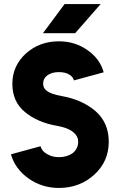

<svg xmlns="http://www.w3.org/2000/svg" viewBox="-20 -916 591 948"><path d="M192 -752H351L477 -896H299ZM271 -712Q175 -712 108 -652Q75 -622 58 -584.5Q41 -547 41 -502Q41 -414 103 -363Q164 -312 260 -295Q314 -286 341 -264Q366 -244 366 -216Q366 -182 339 -160Q311 -140 271 -140Q238 -140 213 -155Q187 -169 180 -194L34 -154Q55 -81 122 -34Q188 12 271 12Q374 12 446 -54Q517 -119 517 -216Q517 -310 452 -367Q386 -424 283 -442Q232 -451 210 -468Q193 -482 193 -502Q193 -529 215 -545Q237 -560 271 -560Q300 -560 320 -549Q340 -538 345 -519L492 -559Q473 -627 411 -669Q350 -712 271 -712Z"/></svg>

Font: Unageo
Style: ExtraBold
Weight: 800
Designer: Richard Sepsi
Foundry: Richard Sepsi
Version: Version 2.000